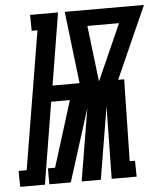

<svg xmlns="http://www.w3.org/2000/svg" viewBox="-105 -781 706 828"><g transform="rotate(-5 248.5 -367.5)"><path d="M-51 0 -52 -69H-17L82 -666H57L56 -735H177L126 -423H243L206 -735H549L410 -423H436L429 -69H452L453 0H345L350 -313L298 0H215L267 -313L168 0H75V-69H106L195 -354H114L56 0ZM327 -423 435 -666H298Z"/></g></svg>

Font: Iosevka Curly Slab Heavy
Style: Italic
Weight: 900
Italic angle: -9°
Monospace: yes
Designer: Belleve Invis
Foundry: Belleve Invis
Version: Version 22.1.2; ttfautohint (v1.8.4)